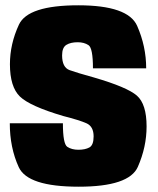

<svg xmlns="http://www.w3.org/2000/svg" viewBox="-20 -702 596 725"><path d="M277 3Q467.5 3 500.5 -72Q533.5 -147 533.5 -224.5Q533.5 -309 496.8 -341Q460 -373 334.5 -409.5Q271 -427 242.8 -437.2Q214.5 -447.5 214.5 -493Q214.5 -522.5 230.5 -532.5Q246.5 -542.5 273.5 -542.5Q297.5 -542.5 314.2 -531.5Q331 -520.5 331 -444H532Q532 -527 497.8 -604.5Q463.5 -682 275.5 -682Q85.5 -682 51.5 -609Q17.5 -536 17.5 -459.5Q17.5 -374 55.2 -337.5Q93 -301 218.5 -264Q279.5 -248.5 306.5 -236.5Q333.5 -224.5 333.5 -187Q333.5 -154 317.5 -145.2Q301.5 -136.5 276 -136.5Q251 -136.5 234.2 -147.5Q217.5 -158.5 217.5 -236.5H17Q17 -144.5 50.8 -70.8Q84.5 3 277 3Z"/></svg>

Font: Anybody Condensed Black
Style: Regular
Weight: 900
Width: 3
Designer: Tyler Finck
Foundry: Etcetera Type Company
Version: Version 1.113;gftools[0.9.25]